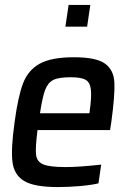

<svg xmlns="http://www.w3.org/2000/svg" viewBox="-20 -750 535 778"><path d="M24 0ZM426 -223H132Q123 -153 126 -124Q129 -95 155 -84Q181 -73 246 -73Q300 -73 390 -83L379 -7Q350 0 303.5 4Q257 8 214 8Q119 8 78 -16.5Q37 -41 30.5 -94Q24 -147 39 -254Q53 -359 73.5 -412.5Q94 -466 141 -492Q188 -518 280 -518Q369 -518 405 -492.5Q441 -467 443.5 -415.5Q446 -364 431 -255ZM142 -291H342L343 -296Q352 -360 348 -389Q344 -418 325.5 -427.5Q307 -437 266 -437Q218 -437 196 -426Q174 -415 163 -386Q152 -357 142 -291ZM245 -642 258 -730H346L333 -642Z"/></svg>

Font: Assailand Medium
Style: Italic
Weight: 500
Italic angle: -8°
Designer: Hector Gatti with collaboration of the Omnibus-Type team
Foundry: Omnibus-Type
Version: Version 0.072;October 19, 2019;FontCreator 12.0.0.2547 64-bi